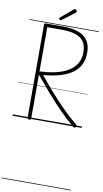

<svg xmlns="http://www.w3.org/2000/svg" viewBox="-245 -1805 1528 2836"><g transform="rotate(10 518.5 -387.0)"><path d="M252 14Q237 14 230.5 8.5Q224 3 224 -8V-1408Q224 -1418 231 -1422.5Q238 -1427 252 -1427H500Q641 -1427 735 -1393.5Q829 -1360 876.5 -1289.5Q924 -1219 924 -1108Q924 -1023 899.5 -959Q875 -895 831 -848.5Q787 -802 729.5 -770.5Q672 -739 606.5 -718.5Q541 -698 473 -687Q405 -676 341 -670Q430 -558 529 -445.5Q628 -333 734.5 -227Q841 -121 951 -29Q959 -23 959.5 -14Q960 -5 948 6Q939 15 930.5 14.5Q922 14 912 6Q800 -85 691.5 -195.5Q583 -306 479 -426Q375 -546 278 -664V-8Q278 3 272.5 8.5Q267 14 252 14ZM278 -714Q333 -716 391.5 -722.5Q450 -729 507 -741.5Q564 -754 617.5 -774Q671 -794 716.5 -823.5Q762 -853 796 -893.5Q830 -934 849 -987Q868 -1040 868 -1108Q868 -1201 827.5 -1260.5Q787 -1320 705 -1348.5Q623 -1377 498 -1377H278ZM454 -1511Q445 -1511 437 -1519.5Q429 -1528 429 -1536Q429 -1538 430 -1541.5Q431 -1545 435 -1549L619 -1703Q624 -1707 627 -1709.5Q630 -1712 636 -1712Q642 -1712 649.5 -1706.5Q657 -1701 662 -1693Q667 -1685 667 -1678Q667 -1674 665.5 -1671Q664 -1668 659 -1663L468 -1518Q463 -1516 460 -1513.5Q457 -1511 454 -1511ZM0 928H1037V938H0ZM0 -20H1037V0H0ZM0 -505H1037V-500H0ZM0 -1448H1037V-1438H0Z"/></g></svg>

Font: Playwrite ID Guides
Style: Regular
Weight: 400
Designer: Veronika Burian, José Scaglione
Foundry: TypeTogether
Version: Version 1.003